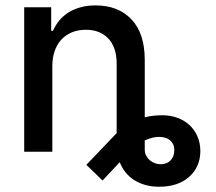

<svg xmlns="http://www.w3.org/2000/svg" viewBox="-20 -573 817 725"><path d="M71.4 0V-545.5H173.3V-456.7H180Q189.6 -478.3 204.4 -496.1Q219.1 -513.8 239.2 -526.3Q259.2 -538.7 284.6 -545.6Q310 -552.6 340.9 -552.6Q382.8 -552.6 416.5 -539.8Q450.3 -527 475.9 -500.4Q526.6 -447.4 526.6 -346.9V-130.3Q543 -134.2 559.5 -136Q576 -137.8 593 -137.8Q623.2 -137.8 649.3 -128.4Q675.4 -119 694.6 -101.6Q713.8 -84.2 725 -59.3Q736.2 -34.4 736.5 -3.2Q736.5 56.8 694.6 94.5Q652.7 132.1 581 132.1Q551.8 132.1 527.9 125.2Q503.9 118.3 485.3 106Q466.6 93.8 453.3 76.7Q440 59.7 432.2 39.4L367.2 108.7L306.1 49.4L406.2 -55.4Q409.8 -59.3 413.4 -62.9Q416.9 -66.4 420.5 -70V-334.2Q420.5 -364 412.5 -387.4Q404.5 -410.9 389.6 -427Q374.6 -443.2 353.2 -451.9Q331.7 -460.6 304.7 -460.6Q273.8 -460.6 250 -450.3Q226.2 -440 210.2 -421.9Q194.2 -403.8 185.9 -378.7Q177.6 -353.7 177.6 -323.9V0ZM586.6 47.2Q610.1 47.2 624.1 32.5Q638.1 17.8 638.1 -5.7Q638.1 -19.2 633.5 -28.6Q628.9 -38 621.1 -44.2Q613.3 -50.4 602.6 -53.3Q592 -56.1 579.9 -56.1Q555.8 -56.1 526.6 -42.6V-7.8Q526.6 4.3 531.8 14.4Q536.9 24.5 545.3 31.8Q553.6 39.1 564.5 43.1Q575.3 47.2 586.6 47.2Z"/></svg>

Font: Inter P Medium
Style: Regular
Weight: 500
Designer: Rasmus Andersson
Foundry: rsms
Version: Version 3.018;git-588b23468